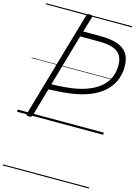

<svg xmlns="http://www.w3.org/2000/svg" viewBox="-206 -1121 1243 1727"><g transform="rotate(15 415.0 -257.5)"><path d="M114 14Q100 14 93.5 9.5Q87 5 90 -6L376 -996Q380 -1006 386.5 -1010.5Q393 -1015 408 -1015Q421 -1015 427.5 -1010.5Q434 -1006 431 -995L388 -851H549Q642 -851 704.5 -830Q767 -809 798.5 -763.5Q830 -718 830 -643Q830 -564 800.5 -502Q771 -440 716.5 -395Q662 -350 586 -322Q510 -294 417 -282Q369 -276 319 -272.5Q269 -269 220 -267L145 -5Q142 5 135.5 9.5Q129 14 114 14ZM234 -318Q265 -319 297 -320.5Q329 -322 361 -325Q393 -328 423 -332Q530 -347 609 -386Q688 -425 730.5 -488.5Q773 -552 773 -640Q773 -699 747.5 -734.5Q722 -770 672 -785.5Q622 -801 546 -801H373ZM0 490H802V500H0ZM0 -20H802V0H0ZM0 -505H802V-500H0ZM0 -1010H802V-1000H0Z"/></g></svg>

Font: Playwrite TZ Guides
Style: Regular
Weight: 400
Designer: Veronika Burian, José Scaglione
Foundry: TypeTogether
Version: Version 1.003